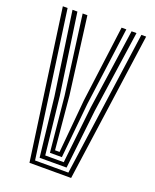

<svg xmlns="http://www.w3.org/2000/svg" viewBox="-148 -884 781 969"><g transform="rotate(20 242.5 -400.0)"><path d="M130.8 0 18.9 -800H44.4L153.3 -20.7H332.2L440.8 -800H466.4L354.5 0ZM170.1 -41.4 134.7 -357.7 70.8 -800H97.1L159.1 -370.1L192.9 -62.1H292.3L326.1 -370.1L388.1 -800H414.5L350.5 -357.7L315 -41.4ZM210.6 -82.8 181.6 -378.7 125.3 -800H150.8L204.3 -388.1L230.5 -103.5H254.8L280.9 -388.1L334.4 -800H359.9L303.7 -378.7L274.7 -82.8Z"/></g></svg>

Font: Big Shoulders Inline Text SC Thin
Style: Regular
Weight: 100
Designer: Patric King
Foundry: XO Type Co
Version: Version 2.002